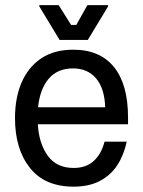

<svg xmlns="http://www.w3.org/2000/svg" viewBox="-20 -703 548 736"><path d="M261.7 12.5Q151.7 12.5 94.6 -59.6Q37.5 -131.7 37.5 -250Q37.5 -328.3 62.9 -387.1Q88.3 -445.8 137.9 -479.2Q187.5 -512.5 260.8 -512.5Q363.3 -512.5 417.1 -445.8Q470.8 -379.2 470.8 -252.5V-226.7H125Q129.2 -153.3 162.9 -106.2Q196.7 -59.2 262.5 -59.2Q310 -59.2 339.2 -85.8Q368.3 -112.5 380.8 -160H465.8Q455 -109.2 430 -70.4Q405 -31.7 363.3 -9.6Q321.7 12.5 261.7 12.5ZM125.8 -291.7H383.3Q380.8 -364.2 348.3 -402.5Q315.8 -440.8 260 -440.8Q200.8 -440.8 167.1 -401.7Q133.3 -362.5 125.8 -291.7ZM316.7 -550H208.3L130.8 -678.3V-683.3H205L252.5 -607.5H272.5L315 -683.3H394.2V-678.3Z"/></svg>

Font: Familjen Grotesk Variable
Style: Regular
Weight: 400
Designer: Anders Wikstroem, Jonas Baeckman, Matilda Gysing, Kristian Moeller
Foundry: Familjen STHLM AB
Version: Version 2.000